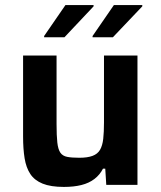

<svg xmlns="http://www.w3.org/2000/svg" viewBox="-20 -729 633 757"><path d="M232 8Q180 8 148 -5Q116 -18 99.5 -43Q83 -68 77 -105Q71 -142 71 -191V-510H203V-240Q203 -194 206 -167Q209 -140 218 -127Q227 -114 245 -110.5Q263 -107 293 -107Q325 -107 345 -114.5Q365 -122 374.5 -138.5Q384 -155 387 -181.5Q390 -208 390 -246V-510H522V0H399L395 -64H386Q374 -40 352.5 -23.5Q331 -7 301 0.5Q271 8 232 8ZM154 -582V-587L238 -709H349V-704L234 -582ZM345 -582V-587L429 -709H541V-704L425 -582Z"/></svg>

Font: Saira Thin SemiBold
Style: Regular
Weight: 600
Version: Version 1.101